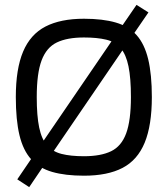

<svg xmlns="http://www.w3.org/2000/svg" viewBox="-20 -714 689 789"><path d="M51 23 134 -99 180 -63 100 55ZM505 -539 460 -576 541 -694 590 -663ZM180 -63 134 -99 460 -576 505 -539ZM325 8Q248 8 194.5 -7.5Q141 -23 108 -59.5Q75 -96 60 -158.5Q45 -221 45 -315Q45 -431 75 -502Q105 -573 167 -605Q229 -637 325 -637Q402 -637 455.5 -621.5Q509 -606 541.5 -569.5Q574 -533 589 -470.5Q604 -408 604 -315Q604 -199 574.5 -127.5Q545 -56 483.5 -24Q422 8 325 8ZM325 -72Q394 -72 436.5 -92.5Q479 -113 498.5 -166Q518 -219 518 -315Q518 -393 508 -441.5Q498 -490 476 -516Q454 -542 416.5 -551Q379 -560 325 -560Q256 -560 213.5 -539.5Q171 -519 151 -466Q131 -413 131 -315Q131 -238 141 -190Q151 -142 173.5 -116.5Q196 -91 233 -81.5Q270 -72 325 -72Z"/></svg>

Font: Blinker
Style: Regular
Weight: 400
Designer: Juergen Huber
Foundry: supertype
Version: 1.017